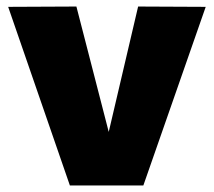

<svg xmlns="http://www.w3.org/2000/svg" viewBox="-20 -568 655 588"><path d="M194 0 5 -547 214 -548 313 -164 403 -548 610 -547 419 0Z"/></svg>

Font: Georama ExtraBold
Style: Regular
Weight: 800
Designer: Jean-Baptiste Levee
Foundry: Production Type
Version: Version 1.001